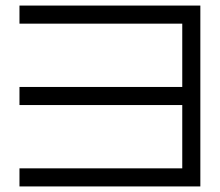

<svg xmlns="http://www.w3.org/2000/svg" viewBox="-20 -670 790 690"><path d="M700 -357.5V-292.5V-65V0H50V-65H635V-292.5H50V-357.5H635V-585H50V-650H700V-585ZM700 -357.5Z"/></svg>

Font: skuare
Style: Regular
Weight: 400
Designer: Dinesh Verma
Version: 0.0.1;FontRapid 1.4.1